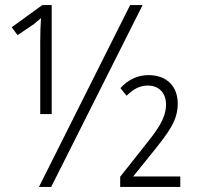

<svg xmlns="http://www.w3.org/2000/svg" viewBox="-20 -734 773 754"><path d="M133 0H181L540 -714H491ZM138 -286H183V-714H146L26 -627L49 -596L114 -640C120 -646 130 -653 141 -663C139 -635 138 -600 138 -571ZM452 0H688V-41H503L578 -134C641 -213 678 -259 678 -327C678 -393 637 -439 563 -439C518 -439 481 -419 453 -388L477 -358C503 -384 529 -398 560 -398C607 -398 632 -366 632 -324C632 -266 595 -220 540 -151L452 -40Z"/></svg>

Font: Noto Sans UI Condensed Light
Style: Regular
Weight: 300
Width: 3
Designer: Monotype Design Team
Foundry: Monotype Imaging Inc.
Version: Version 1.901